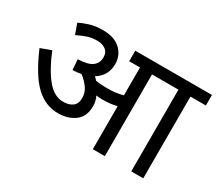

<svg xmlns="http://www.w3.org/2000/svg" viewBox="-116 -876 1270 1121"><g transform="rotate(30 519.0 -316.0)"><path d="M470 -218Q470 -148 424.5 -114Q379 -80 312 -80Q226 -80 159 -144Q92 -208 29 -356L100 -382Q143 -276 193 -214.5Q243 -153 305 -153Q343 -153 367 -170.5Q391 -188 391 -227Q391 -264 370.5 -293Q350 -322 318 -347Q291 -342 260 -341L255 -411Q323 -413 351.5 -435Q380 -457 380 -494Q380 -530 356.5 -546Q333 -562 302 -562Q265 -562 235 -552Q205 -542 171 -525L146 -594Q172 -608 210.5 -620Q249 -632 298 -632Q376 -632 417.5 -593Q459 -554 459 -495Q459 -417 392 -375Q403 -365 412 -355Q450 -350 486 -350Q518 -350 543 -353Q568 -356 594 -363V-551H521V-622H1038V-551H934V0H853V-551H675V0H594V-290Q570 -284 547 -281.5Q524 -279 498 -279Q481 -279 455 -282Q470 -252 470 -218Z"/></g></svg>

Font: Noto Sans Historical
Style: Regular
Weight: 400
Designer: Monotype Design Team
Foundry: Monotype Imaging Inc.
Version: Version 2.013; ttfautohint (v1.8.4.7-5d5b)